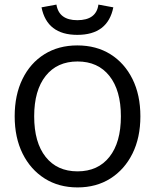

<svg xmlns="http://www.w3.org/2000/svg" viewBox="-20 -802 676 837"><path d="M317 -604Q400 -604 461.5 -565.5Q523 -527 557.5 -457.5Q592 -388 592 -295Q592 -202 557.5 -132.5Q523 -63 461.5 -24Q400 15 318 15Q236 15 174.5 -24Q113 -63 78.5 -132.5Q44 -202 44 -295Q44 -388 78 -457.5Q112 -527 173.5 -565.5Q235 -604 317 -604ZM318 -534Q229 -534 179 -471Q129 -408 129 -295Q129 -181 179 -118Q229 -55 318 -55Q407 -55 457 -118Q507 -181 507 -295Q507 -408 457 -471Q407 -534 318 -534ZM317 -650Q185 -650 161 -770L226 -782Q237 -714 317 -714Q400 -714 409 -782L474 -770Q450 -650 317 -650Z"/></svg>

Font: Podkova
Style: Regular
Weight: 400
Designer: Ilya Yudin
Foundry: Cyreal (www.cyreal.org)
Version: Version 2.103